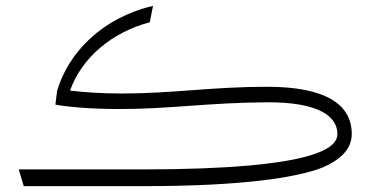

<svg xmlns="http://www.w3.org/2000/svg" viewBox="-20 -635 1283 655"><path d="M891 -339C704 -339 568 -316 396 -316C329 -316 268 -320 219 -326C258 -437 361 -525 491 -559L502 -615C328 -574 214 -456 175 -326L169 -278C219 -269 300 -263 389 -263C558 -263 694 -285 891 -286C1069 -287 1131 -237 1131 -178C1131 -136 1078 -57 461 -57H44L61 0H471C806 0 991 -29 1079 -63C1133 -86 1180 -121 1180 -178C1180 -280 1089 -339 891 -339Z"/></svg>

Font: FiraGO Light
Style: Regular
Weight: 300
Designer: bBox Type
Foundry: bBox Type GmbH
Version: Version 1.001;PS 001.001;hotconv 1.0.88;makeotf.lib2.5.64775